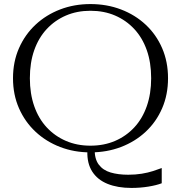

<svg xmlns="http://www.w3.org/2000/svg" viewBox="-20 -740 891 945"><path d="M410 4 446 -7Q445 42 466 70Q487 98 524.5 109Q562 120 611 120Q647 120 677.5 115Q708 110 733 102Q758 94 776 87V162Q750 172 710 178.5Q670 185 627 185Q559 185 509.5 165Q460 145 434 104.5Q408 64 410 4ZM425 10Q345 10 276 -16.5Q207 -43 155 -91.5Q103 -140 73.5 -207Q44 -274 44 -355Q44 -436 73.5 -503Q103 -570 155 -618.5Q207 -667 276 -693.5Q345 -720 425 -720Q506 -720 575.5 -693.5Q645 -667 697 -618.5Q749 -570 778 -503Q807 -436 807 -355Q807 -274 778 -207Q749 -140 697 -91.5Q645 -43 575.5 -16.5Q506 10 425 10ZM425 -23Q492 -23 546.5 -46.5Q601 -70 641 -113Q681 -156 702.5 -217.5Q724 -279 724 -355Q724 -432 702.5 -493Q681 -554 641 -597Q601 -640 546.5 -663.5Q492 -687 425 -687Q359 -687 304.5 -663.5Q250 -640 210 -597Q170 -554 148.5 -493Q127 -432 127 -355Q127 -279 148.5 -217.5Q170 -156 210 -113Q250 -70 304.5 -46.5Q359 -23 425 -23Z"/></svg>

Font: Roboto Serif 120pt Expanded Light
Style: Regular
Weight: 300
Width: 7
Designer: Greg Gazdowicz
Foundry: Commercial Type
Version: Version 1.008